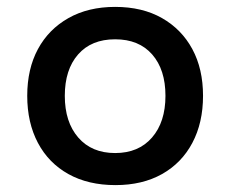

<svg xmlns="http://www.w3.org/2000/svg" viewBox="-20 -528 668 557"><path d="M315 9Q236 9 178.5 -23Q121 -55 90 -113.5Q59 -172 59 -250Q59 -328 90 -385.5Q121 -443 178.5 -475.5Q236 -508 314 -508Q393 -508 450 -475.5Q507 -443 538 -385.5Q569 -328 569 -250Q569 -172 538 -113.5Q507 -55 450 -23Q393 9 315 9ZM314 -84Q382 -84 421 -129Q460 -174 460 -250Q460 -326 421.5 -370Q383 -414 314 -414Q245 -414 206.5 -370Q168 -326 168 -250Q168 -174 207 -129Q246 -84 314 -84Z"/></svg>

Font: Nunito Sans 7pt SemiBold
Style: Regular
Weight: 600
Designer: Vernon Adams
Foundry: Vernon Adams
Version: Version 3.101;gftools[0.9.27]